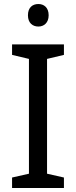

<svg xmlns="http://www.w3.org/2000/svg" viewBox="-20 -935 379 955"><path d="M171 -915C142 -915 119 -898 119 -859C119 -821 142 -803 171 -803C198 -803 222 -821 222 -859C222 -898 198 -915 171 -915ZM298 0V-52L214 -71V-642L298 -662V-714H40V-662L124 -642V-71L40 -52V0Z"/></svg>

Font: Noto Sans Mahajani
Style: Regular
Weight: 400
Designer: Monotype Design Team
Foundry: Monotype Imaging Inc.
Version: Version 2.003